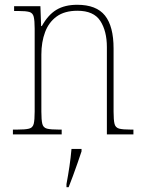

<svg xmlns="http://www.w3.org/2000/svg" viewBox="-20 -562 604 803"><path d="M34 0V-20H52Q86 -20 101.5 -24Q117 -28 121 -44Q125 -60 125 -95V-442Q125 -476 121 -492Q117 -508 102.5 -512Q88 -516 58 -516H39V-536H149L152 -453H155Q181 -500 216 -521Q251 -542 303 -542Q383 -542 419 -497Q455 -452 455 -359V-95Q455 -60 459 -44Q463 -28 478.5 -24Q494 -20 527 -20H538V0H427V-365Q427 -432 399.5 -474.5Q372 -517 304 -517Q250 -517 217 -493Q184 -469 168.5 -427.5Q153 -386 153 -334V-95Q153 -60 157 -44Q161 -28 176.5 -24Q192 -20 226 -20H238V0ZM258 208Q265 171 270.5 133.5Q276 96 279 61H321V71Q314 92 304.5 119.5Q295 147 285 174Q275 201 267 221H258Z"/></svg>

Font: Noto Serif Bengali SemiCondensed Thin
Style: Regular
Weight: 100
Width: 4
Designer: Juan Bruce, Universal Thirst, Indian Type Foundry and the Monotype Design Team.
Foundry: Monotype Imaging Inc.
Version: Version 2.003; ttfautohint (v1.8.4.7-5d5b)